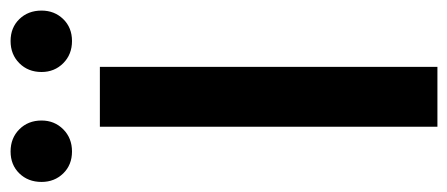

<svg xmlns="http://www.w3.org/2000/svg" viewBox="-292 -600 867 372"><g transform="rotate(-90 142.0 -413.5)"><path d="M83 0V-654H199V0ZM35 -708Q9 -708 -7.5 -725Q-24 -742 -24 -767Q-24 -793 -7.5 -810Q9 -827 35 -827Q61 -827 78 -810Q95 -793 95 -767Q95 -742 78 -725Q61 -708 35 -708ZM249 -708Q223 -708 206 -725Q189 -742 189 -767Q189 -793 206 -810Q223 -827 249 -827Q275 -827 291.5 -810Q308 -793 308 -767Q308 -742 291.5 -725Q275 -708 249 -708Z"/></g></svg>

Font: Source Sans Pro SemiBold
Style: Regular
Weight: 600
Designer: Paul D. Hunt
Foundry: Adobe Systems Incorporated
Version: Version 2.045;hotconv 1.0.109;makeotfexe 2.5.65596